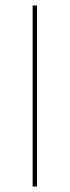

<svg xmlns="http://www.w3.org/2000/svg" viewBox="-20 -680 254 700"><path d="M115 -660V0H99V-660Z"/></svg>

Font: Kantumruy Pro Thin
Style: Regular
Weight: 250
Version: Version 1.002